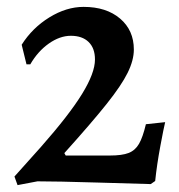

<svg xmlns="http://www.w3.org/2000/svg" viewBox="-20 -527 519 558"><path d="M99 -100Q181 -193 218.5 -254Q256 -315 256 -354Q256 -387 237.5 -405Q219 -423 186 -423Q154 -423 122 -400.5Q90 -378 68 -340H57L43 -397Q74 -446 123.5 -476.5Q173 -507 223 -507Q289 -507 329 -473Q369 -439 369 -383Q369 -352 351 -315.5Q333 -279 290 -225Q247 -171 167 -82L171 -75H299Q335 -75 354 -82.5Q373 -90 384 -109Q395 -128 404 -166L460 -172Q456 -156 446 -102.5Q436 -49 431 -1L418 8Q379 7 262 3.5Q145 0 89 0L31 11L22 -14Z"/></svg>

Font: Alegreya Medium
Style: Regular
Weight: 500
Designer: Juan Pablo del Peral
Foundry: Huerta Tipografica
Version: Version 2.007; ttfautohint (v1.6)